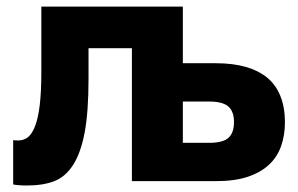

<svg xmlns="http://www.w3.org/2000/svg" viewBox="-20 -550 906 583"><path d="M64.9 13.2Q110 13.2 144.3 0.3Q178.5 -12.7 201.9 -49.1Q225.3 -85.5 237.1 -147.9Q248.8 -210.4 248.8 -310.3V-403.7H380.5V0H635.7Q692 0 731.5 -12.9Q770.9 -25.9 796.3 -49.4Q821.7 -72.8 833.4 -106Q845.2 -139.2 845.2 -179Q845.2 -223.8 831.5 -258.1Q817.8 -292.3 791.7 -313.9Q765.5 -335.5 726.4 -346.8Q687.3 -358 635.7 -358H535.2V-530H105.5V-330.3Q105.5 -271.8 100.8 -232.1Q96.2 -192.5 87 -168.3Q77.8 -144.1 65.4 -133.8Q52.9 -123.5 35 -123.5Q23 -123.5 20 -124.5V9.8Q24 11.2 30.2 11.7Q36.3 12.2 42.6 12.7Q48.8 13.2 54.7 13.2Q60.5 13.2 64.9 13.2ZM535.2 -116.3V-241.7H614.5Q656.1 -241.7 673.3 -226.7Q690.5 -211.7 690.5 -179.5Q690.5 -146.6 673.7 -131.5Q656.8 -116.3 614.5 -116.3Z"/></svg>

Font: Golos Text VF
Style: Regular
Weight: 400
Designer: A.Korolkova, Vitaly Kuzmin
Foundry: ParaType Ltd
Version: Version 2.005